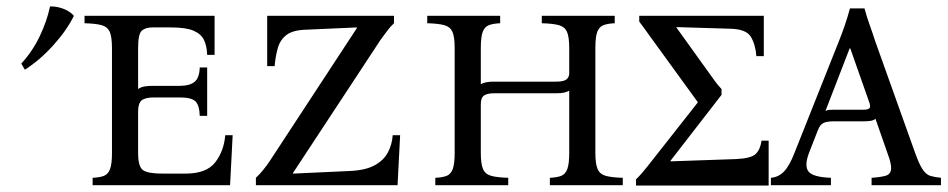

<svg xmlns="http://www.w3.org/2000/svg" viewBox="-20 -574 2937 595"><path d="M267 0V-23Q289 -24 302 -29Q315 -34 321 -50Q327 -66 327 -100V-425Q327 -460 320 -475.5Q313 -491 295 -496Q277 -501 242 -502V-525H645V-404H622Q621 -432 612 -450.5Q603 -469 579.5 -479Q556 -489 510 -489H452Q431 -489 419.5 -479Q408 -469 408 -425V-298Q416 -304 427.5 -306Q439 -308 455 -308H538Q567 -308 582.5 -320Q598 -332 599 -365H622V-215H599Q598 -248 585.5 -260Q573 -272 538 -272H457Q430 -272 419 -263Q408 -254 408 -228V-100Q408 -57 423.5 -46.5Q439 -36 484 -36H555Q620 -36 647 -71Q674 -106 678 -155H701L693 0ZM135 -554Q153 -555 174.5 -547.5Q196 -540 209 -525Q187 -480 145 -433.5Q103 -387 57 -358L46 -377Q81 -415 103.5 -462.5Q126 -510 135 -554Z M773 0V-23Q785 -34 796.5 -48.5Q808 -63 816 -75L1086 -487V-489L929 -482Q889 -481 869 -466.5Q849 -452 841.5 -427Q834 -402 831 -369H808V-525H1201V-502Q1190 -492 1180 -478.5Q1170 -465 1159 -450L888 -38V-36L1062 -44Q1112 -46 1140.5 -61.5Q1169 -77 1182 -101.5Q1195 -126 1197 -155H1220L1212 0Z M1825 -100Q1825 -66 1832 -50Q1839 -34 1857.5 -29Q1876 -24 1910 -23V0H1684V-23Q1706 -24 1719 -29Q1732 -34 1738 -50Q1744 -66 1744 -100V-293Q1731 -285 1705 -285H1512Q1490 -285 1480 -278Q1470 -271 1470 -251V-100Q1470 -66 1477 -50Q1484 -34 1502.5 -29Q1521 -24 1555 -23V0H1329V-23Q1351 -24 1364 -29Q1377 -34 1383 -50Q1389 -66 1389 -100V-425Q1389 -460 1382 -475.5Q1375 -491 1357 -496Q1339 -501 1304 -502V-525H1530V-502Q1508 -501 1495 -496Q1482 -491 1476 -475.5Q1470 -460 1470 -425V-313Q1483 -321 1510 -321H1703Q1723 -321 1732.5 -326Q1742 -331 1744 -344V-425Q1744 -460 1737 -475.5Q1730 -491 1712 -496Q1694 -501 1659 -502V-525H1885V-502Q1863 -501 1850 -496Q1837 -491 1831 -475.5Q1825 -460 1825 -425Z M2216 -280 2058 -76V-74L2260 -81Q2307 -83 2321.5 -96.5Q2336 -110 2340 -138H2362V1H1951V-18Q1961 -28 1970.5 -39Q1980 -50 1987 -59L2142 -256V-258L1991 -466Q1983 -477 1974.5 -489Q1966 -501 1961 -507V-525H2347V-400H2324Q2321 -437 2306.5 -460.5Q2292 -484 2242 -485L2076 -490V-489L2183 -340Q2189 -332 2196 -322Q2203 -312 2216 -298Z M2816 -100Q2829 -64 2839.5 -48.5Q2850 -33 2863 -29Q2876 -25 2896 -23V0H2681V-23Q2710 -25 2725 -29.5Q2740 -34 2741.5 -50Q2743 -66 2730 -100L2693 -206Q2688 -201 2678 -199.5Q2668 -198 2657 -198H2564Q2543 -198 2532 -193Q2521 -188 2514 -169L2487 -100Q2472 -60 2485.5 -42.5Q2499 -25 2555 -23V0H2369V-23Q2393 -25 2410 -43Q2427 -61 2442 -100L2580 -447Q2590 -472 2598.5 -497Q2607 -522 2614 -548H2659Q2666 -522 2675 -497Q2684 -472 2692 -447ZM2656 -234Q2671 -234 2675 -239.5Q2679 -245 2672 -262L2615 -424H2613L2538 -230Q2543 -233 2549.5 -233.5Q2556 -234 2564 -234Z"/></svg>

Font: Bona Nova SC
Style: Regular
Weight: 400
Designer: Mateusz Machalski
Foundry: Capitalics
Version: Version 4.001; ttfautohint (v1.8.4.7-5d5b)